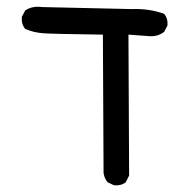

<svg xmlns="http://www.w3.org/2000/svg" viewBox="-20 -440 540 571"><path d="M319 111 300 102Q290 90 288 74L286 -337Q139 -339 109.5 -341Q80 -343 55 -354Q43 -368 45 -390L55 -409Q76 -423 105 -419L372 -413Q423 -415 468 -399Q480 -385 478 -364L468 -345Q447 -329 417 -333L362 -337L364 82L354 102Q340 113 319 111Z"/></svg>

Font: NaniFont Regular
Style: Regular
Weight: 400
Designer: Nanigashitei
Version: Version 1.036